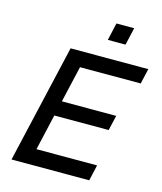

<svg xmlns="http://www.w3.org/2000/svg" viewBox="-129 -986 911 1080"><g transform="rotate(15 326.5 -446.0)"><path d="M390.6 -790 413.6 -891.6H517.1L493.7 -790ZM41.5 0 200.7 -689.9H653.3L632.8 -601.1H279.3L230.5 -389.2H546.9L526.4 -301.3H210L162.1 -92.3H515.1L494.1 0Z"/></g></svg>

Font: HK Grotesk Medium Italic
Style: Regular
Weight: 500
Italic angle: -13°
Designer: Alfredo Marco Pradil and Stefan Peev
Foundry: Hanken Design Co.
Version: Version 1.000;PS 001.000;hotconv 1.0.88;makeotf.lib2.5.64775